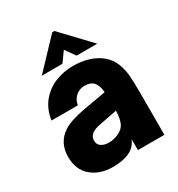

<svg xmlns="http://www.w3.org/2000/svg" viewBox="-189 -919 979 1055"><g transform="rotate(-30 300.5 -392.0)"><path d="M33 -159Q33 -249 104 -296Q131 -313 163.5 -323Q196 -333 238 -341L385 -367Q382 -410 362 -433Q343 -453 305 -453Q275 -453 251 -433Q227 -413 221 -378H54Q64 -446 101.5 -491Q139 -536 192.5 -557.5Q246 -579 306 -579Q358 -579 403.5 -565Q449 -551 482 -523Q515 -495 530 -457Q545 -419 548.5 -378Q552 -337 552 -269V0H384V-69Q370 -36 344 -18Q301 12 219 12Q138 12 85.5 -32.5Q33 -77 33 -159ZM329 -129Q362 -144 374 -171Q386 -198 388 -248L285 -228Q257 -223 241.5 -217Q226 -211 216 -201Q201 -186 201 -165Q201 -140 220 -127.5Q239 -115 268 -115Q298 -115 329 -129ZM262 -618H131L300 -796H314L483 -618H352L307 -681Z"/></g></svg>

Font: Open Sauce One Black
Style: Regular
Weight: 900
Designer: Alfredo Marco Pradil
Foundry: Creative Sauce Fz LLC
Version: Version 1.477